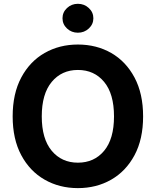

<svg xmlns="http://www.w3.org/2000/svg" viewBox="-20 -969 811 999"><path d="M385.3 9.8Q289.1 9.8 212.2 -34.2Q135.3 -78.1 90.6 -161.6Q45.9 -245.1 45.9 -363.3Q45.9 -481.9 90.6 -565.7Q135.3 -649.4 212.2 -693.4Q289.1 -737.3 385.3 -737.3Q481.9 -737.3 558.6 -693.4Q635.3 -649.4 679.9 -565.7Q724.6 -481.9 724.6 -363.3Q724.6 -244.6 679.9 -161.4Q635.3 -78.1 558.6 -34.2Q481.9 9.8 385.3 9.8ZM385.3 -122.6Q470.2 -122.6 521.7 -184.3Q573.2 -246.1 573.2 -363.3Q573.2 -481 521.7 -543Q470.2 -605 385.3 -605Q300.8 -605 249 -542.7Q197.3 -480.5 197.3 -363.3Q197.3 -246.6 249 -184.6Q300.8 -122.6 385.3 -122.6ZM385.3 -798.8Q352.1 -798.8 328.6 -820.8Q305.2 -842.8 305.2 -874Q305.2 -905.3 328.6 -927.2Q352.1 -949.2 385.3 -949.2Q418.5 -949.2 442.1 -927.2Q465.8 -905.3 465.8 -874Q465.8 -842.8 442.1 -820.8Q418.5 -798.8 385.3 -798.8Z"/></svg>

Font: Inter
Style: Bold
Weight: 700
Designer: Rasmus Andersson
Foundry: rsms
Version: Version 4.001;git-9221beed3